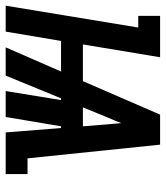

<svg xmlns="http://www.w3.org/2000/svg" viewBox="6 -594 570 659"><g transform="rotate(90 290.5 -265.0)"><path d="M-19 0 56 -455H16V-530H158L114 -265H240L355 -530H458L505 -75H559V0H416L401 -190H395L363 0H274L305 -190H299L221 0H124L207 -190H102L70 0ZM330 -265H395L388 -353Q387 -364 386 -375Q385 -386 384 -397Q380 -386 375.5 -375Q371 -364 366 -353Z"/></g></svg>

Font: Iosevka Slab Extended
Style: Bold Italic
Weight: 700
Width: 7
Italic angle: -9°
Monospace: yes
Designer: Belleve Invis
Foundry: Belleve Invis
Version: Version 11.1.0; ttfautohint (v1.8.3)